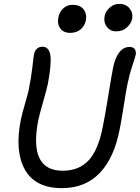

<svg xmlns="http://www.w3.org/2000/svg" viewBox="-20 -933 718 986"><path d="M576.2 -772Q546.4 -772 528.8 -795.2Q511.2 -818.4 517.1 -850.1Q522.9 -876.5 544.2 -894.8Q565.4 -913.1 591.8 -913.1Q627.4 -913.1 646 -889.2Q664.6 -865.2 658.2 -835Q653.8 -812.5 631.8 -792.2Q609.9 -772 576.2 -772ZM339.8 -764.2Q306.6 -764.2 289.8 -787.1Q272.9 -810.1 279.8 -844.2Q285.2 -871.6 304.9 -889.9Q324.7 -908.2 351.1 -908.2Q391.6 -908.2 409.4 -884.8Q427.2 -861.3 420.9 -828.1Q415.5 -800.8 394.5 -782.5Q373.5 -764.2 339.8 -764.2ZM297.9 33.2Q162.1 33.2 108.4 -61Q54.7 -155.3 86.9 -317.9Q92.8 -346.7 108.2 -399.4Q123.5 -452.1 127 -469.2Q141.1 -539.6 146.5 -589.8Q151.9 -640.1 154.8 -654.8Q163.6 -692.9 198.2 -692.9Q231 -692.9 238.3 -650.9Q245.6 -608.9 226.1 -503.9Q220.7 -477.1 201.9 -411.6Q183.1 -346.2 176.8 -316.9Q125.5 -56.2 301.8 -56.2Q385.3 -56.2 434.6 -108.9Q483.9 -161.6 506.8 -276.9Q520 -341.3 535.2 -436.3Q550.3 -531.2 561 -586.9Q571.3 -636.7 592.8 -664.3Q614.3 -691.9 645 -691.9Q663.1 -691.9 671.6 -681.4Q680.2 -670.9 676.8 -650.9Q674.8 -641.6 659.7 -595.7Q644.5 -549.8 632.8 -493.2Q626.5 -460.4 614.7 -384.8Q603 -309.1 594.2 -267.1Q565.9 -121.1 491.5 -43.9Q417 33.2 297.9 33.2Z"/></svg>

Font: Shantell Sans Bouncy
Style: Italic
Weight: 400
Italic angle: -11.31°
Designer: Stephen Nixon, Anya Danilova, Shantell Martin
Foundry: Arrow Type
Version: Version 1.006;[9816181b4]